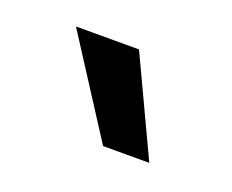

<svg xmlns="http://www.w3.org/2000/svg" viewBox="-43 -790 328 271"><g transform="rotate(20 120.5 -655.0)"><path d="M127.9 -582H197.3L128.9 -727.5H34.2Z"/></g></svg>

Font: Raveo Display Display
Style: Regular
Weight: 400
Designer: Jakub Foglar, Rasmus Andersson (Inter)
Foundry: Jakubfoglar.com
Version: Version 1.100;Glyphs 3.2.3 (3260)